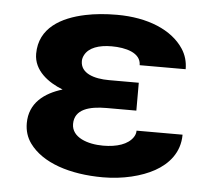

<svg xmlns="http://www.w3.org/2000/svg" viewBox="-44 -586 724 645"><g transform="rotate(5 317.5 -264.0)"><path d="M317.9 -223H418V-317H317.9C266.2 -317 221.1 -331.9 221.1 -373C221.1 -379.7 222.9 -386.5 226.6 -393.5C240.1 -419.3 273.5 -431 316.8 -431C363.8 -431 415.8 -418.1 415.8 -376H570.9C570.9 -401.3 564.3 -424 551.1 -444C511.9 -503.5 429.6 -538 325.6 -538C286.7 -538 251.3 -534.7 219.4 -528C139 -511.2 66 -471.3 66 -384C66 -327.3 115.9 -291.1 165 -272C104.2 -253.6 55 -217.1 55 -149C55 -123.7 62 -101.3 75.9 -82C120 -20.8 213.6 10 325.6 10C392.6 10 455.5 -5.8 498.8 -30C542.3 -54.3 579.7 -94.6 579.7 -156H424.6C424.6 -148 422.2 -140.5 417.4 -133.5C400.2 -108.1 363.4 -96 316.8 -96C264.8 -96 210.1 -114.4 210.1 -160C210.1 -209.8 259.7 -223 317.9 -223Z"/></g></svg>

Font: Asimov
Style: Wid
Weight: 500
Designer: Google
Version: Version 2.000980; 2014